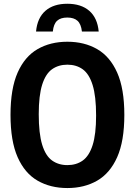

<svg xmlns="http://www.w3.org/2000/svg" viewBox="-20 -966 700 996"><path d="M329.5 9.5Q241.5 9.5 175 -28.8Q108.5 -67 71.5 -150.5Q34.5 -234 34.5 -370Q34.5 -506 71.5 -589.5Q108.5 -673 175 -711.2Q241.5 -749.5 329.5 -749.5Q417.5 -749.5 484 -711.2Q550.5 -673 587.8 -589.5Q625 -506 625 -370Q625 -234 587.8 -150.5Q550.5 -67 484 -28.8Q417.5 9.5 329.5 9.5ZM329.5 -109.5Q376 -109.5 409.2 -133.2Q442.5 -157 460.5 -213.2Q478.5 -269.5 478.5 -366.5Q478.5 -467 460.5 -524.8Q442.5 -582.5 409.2 -606.5Q376 -630.5 329.5 -630.5Q283.5 -630.5 250 -606.8Q216.5 -583 198.8 -526.8Q181 -470.5 181 -373.5Q181 -273 198.8 -215.2Q216.5 -157.5 250 -133.5Q283.5 -109.5 329.5 -109.5ZM167 -802.5Q173.5 -873 215.5 -909.8Q257.5 -946.5 329 -946.5Q401 -946.5 443.2 -909.8Q485.5 -873 492 -802.5H405Q400.5 -841.5 382 -858.2Q363.5 -875 329 -875Q294.5 -875 276.2 -858.2Q258 -841.5 254 -802.5Z"/></svg>

Font: Encode Sans Condensed
Style: Bold
Weight: 700
Width: 3
Designer: Multiple Designers
Foundry: Impallari Type
Version: Version 3.000; ttfautohint (v1.8.3) -l 8 -r 50 -G 200 -x 14 